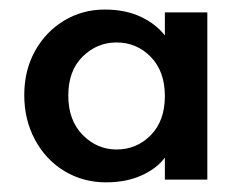

<svg xmlns="http://www.w3.org/2000/svg" viewBox="-20 -729 496 402"><path d="M30.8 -529.8Q30.8 -582 53.5 -622.6Q76.2 -663.1 114.5 -686Q152.8 -709 199.2 -709Q242.2 -709 274.2 -694.1Q306.2 -679.2 325.2 -654.8V-703.1H414.1V-353H325.2V-398.9Q308.1 -376 276.1 -361.6Q244.1 -347.2 202.1 -347.2Q154.3 -347.2 115.2 -370.6Q76.2 -394 53.5 -436Q30.8 -478 30.8 -529.8ZM123 -528.8Q123 -477.1 153.1 -446.5Q183.1 -416 224.1 -416Q266.1 -416 295.7 -446Q325.2 -476.1 325.2 -527.8Q325.2 -579.6 295.7 -609.9Q266.1 -640.1 224.1 -640.1Q183.1 -640.1 153.1 -610.6Q123 -581.1 123 -528.8Z"/></svg>

Font: Poppins Medium
Style: Regular
Weight: 500
Designer: Ninad Kale (Devanagari), Jonny Pinhorn (Latin)
Foundry: Indian Type Foundry
Version: 4.004